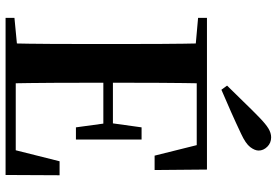

<svg xmlns="http://www.w3.org/2000/svg" viewBox="-176 -842 1017 706"><g transform="rotate(90 333.0 -488.5)"><path d="M294.3 -814.5Q324.8 -844.9 354 -875.4Q383.2 -905.8 410.4 -932.2Q435.5 -956.6 452.1 -966.6Q468.6 -976.5 484.4 -976.5Q505.2 -976.5 519.1 -962.3Q533.1 -948.1 533.1 -930.5Q533.1 -916.4 520.3 -899.5Q507.5 -882.7 471.2 -865.9Q431.1 -846.9 390.8 -829Q350.5 -811.1 309.5 -793.6ZM45.1 0V-32.6L198.2 -47.3H212.6V0ZM138.6 0Q140.6 -85.2 141 -171.8Q141.4 -258.5 141.4 -346.1V-393.6Q141.4 -481.3 141 -567.7Q140.6 -654.1 138.6 -740.5H286.3Q284.6 -655.6 284.1 -567.7Q283.6 -479.8 283.6 -387.2V-359.2Q283.6 -263 284.1 -174.8Q284.6 -86.6 286.3 0ZM212.6 0V-37.4H595.3L523.6 -3.7L572.5 -198.6H623.9L622.9 0ZM212.6 -359.5V-394.7H458.6V-359.5ZM447.8 -258.7 432.6 -369.7V-390.7L447.8 -500.1H492.7V-258.7ZM45.1 -707.9V-740.5H212.6V-694.2H198.2ZM551.8 -548 504.4 -738.1 574.9 -702.9H212.6V-740.5H603L604.7 -548Z"/></g></svg>

Font: Noto Serif KR ExtraLight
Style: Regular
Weight: 200
Designer: Ryoko NISHIZUKA 西塚涼子 (kana & ideographs); Frank Grießhammer (Latin, Greek & Cyrillic); Wenlong ZHANG 张文龙 (bopomofo); San
Foundry: Adobe
Version: Version 2.002-H1;hotconv 1.1.0;makeotfexe 2.6.0